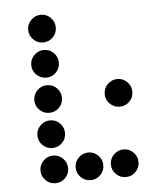

<svg xmlns="http://www.w3.org/2000/svg" viewBox="-49 -713 645 743"><g transform="rotate(-5 273.5 -342.0)"><path d="M190.4 -615.2Q190.4 -592.8 174.8 -577.1Q159.2 -561.5 136.7 -561.5Q114.7 -561.5 98.9 -577.1Q83 -592.8 83 -615.2Q83 -637.2 98.9 -653.1Q114.7 -668.9 136.7 -668.9Q159.2 -668.9 174.8 -653.1Q190.4 -637.2 190.4 -615.2ZM190.4 -478.5Q190.4 -456.1 174.8 -440.4Q159.2 -424.8 136.7 -424.8Q114.7 -424.8 98.9 -440.4Q83 -456.1 83 -478.5Q83 -500.5 98.9 -516.4Q114.7 -532.2 136.7 -532.2Q159.2 -532.2 174.8 -516.4Q190.4 -500.5 190.4 -478.5ZM190.4 -341.8Q190.4 -319.3 174.8 -303.7Q159.2 -288.1 136.7 -288.1Q114.7 -288.1 98.9 -303.7Q83 -319.3 83 -341.8Q83 -363.8 98.9 -379.6Q114.7 -395.5 136.7 -395.5Q159.2 -395.5 174.8 -379.6Q190.4 -363.8 190.4 -341.8ZM190.4 -205.1Q190.4 -182.6 174.8 -167Q159.2 -151.4 136.7 -151.4Q114.7 -151.4 98.9 -167Q83 -182.6 83 -205.1Q83 -227.1 98.9 -242.9Q114.7 -258.8 136.7 -258.8Q159.2 -258.8 174.8 -242.9Q190.4 -227.1 190.4 -205.1ZM190.4 -68.4Q190.4 -45.9 174.8 -30.3Q159.2 -14.6 136.7 -14.6Q114.7 -14.6 98.9 -30.3Q83 -45.9 83 -68.4Q83 -90.3 98.9 -106.2Q114.7 -122.1 136.7 -122.1Q159.2 -122.1 174.8 -106.2Q190.4 -90.3 190.4 -68.4ZM327.1 -68.4Q327.1 -45.9 311.5 -30.3Q295.9 -14.6 273.4 -14.6Q251.5 -14.6 235.6 -30.3Q219.7 -45.9 219.7 -68.4Q219.7 -90.3 235.6 -106.2Q251.5 -122.1 273.4 -122.1Q295.9 -122.1 311.5 -106.2Q327.1 -90.3 327.1 -68.4ZM463.9 -68.4Q463.9 -45.9 448.2 -30.3Q432.6 -14.6 410.2 -14.6Q388.2 -14.6 372.3 -30.3Q356.4 -45.9 356.4 -68.4Q356.4 -90.3 372.3 -106.2Q388.2 -122.1 410.2 -122.1Q432.6 -122.1 448.2 -106.2Q463.9 -90.3 463.9 -68.4ZM410.2 -288.1Q388.2 -288.1 372.3 -303.7Q356.4 -319.3 356.4 -341.8Q356.4 -363.8 372.3 -379.6Q388.2 -395.5 410.2 -395.5Q432.6 -395.5 448.2 -379.6Q463.9 -363.8 463.9 -341.8Q463.9 -319.3 448.2 -303.7Q432.6 -288.1 410.2 -288.1Z"/></g></svg>

Font: DatDot
Style: Regular
Weight: 400
Designer: GGBot
Version: 1.00